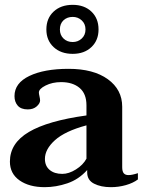

<svg xmlns="http://www.w3.org/2000/svg" viewBox="-20 -765 601 795"><path d="M172 -643Q172 -689 202 -717Q232 -745 281 -745Q329 -745 358.5 -717Q388 -689 388 -643Q388 -598 358.5 -570Q329 -542 281 -542Q232 -542 202 -570Q172 -598 172 -643ZM334 -643Q334 -666 318.5 -680.5Q303 -695 281 -695Q258 -695 243 -681Q228 -667 228 -643Q228 -620 243 -605.5Q258 -591 281 -591Q303 -591 318.5 -605.5Q334 -620 334 -643ZM21 -96Q21 -172 99.5 -218.5Q178 -265 338 -287V-329Q338 -377 309.5 -401Q281 -425 233 -425Q197 -425 169 -411Q141 -397 141 -382Q141 -377 143.5 -366Q146 -355 146 -349Q146 -337 132 -324.5Q118 -312 95 -312Q67 -312 53.5 -327.5Q40 -343 40 -367Q40 -421 101.5 -450.5Q163 -480 264 -480Q367 -480 426.5 -437Q486 -394 486 -323V-73Q486 -55 492.5 -47.5Q499 -40 512 -40Q527 -40 551 -48V-22Q531 -7 501 1.5Q471 10 439 10Q398 10 369.5 -4.5Q341 -19 341 -51V-61Q306 -22 259 -6Q212 10 165 10Q101 10 61 -18Q21 -46 21 -96ZM338 -108V-246Q249 -222 207.5 -184.5Q166 -147 166 -107Q166 -78 185.5 -61.5Q205 -45 238 -45Q265 -45 294.5 -63.5Q324 -82 338 -108Z"/></svg>

Font: Taviraj SemiBold
Style: Regular
Weight: 600
Designer: Katatrad Team
Foundry: CadsonDemak
Version: Version 1.001